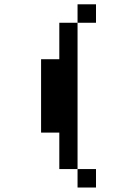

<svg xmlns="http://www.w3.org/2000/svg" viewBox="-20 -796 540 874"><path d="M167 -192.4V-526.4H250V-692.4H333V-776.4H417V-692.4H333V-26.4H250V-192.4ZM333 -26.4H417V57.6H333Z"/></svg>

Font: KH Dot Dougenzaka 12
Style: Regular
Weight: 400
Designer: Original version for X68000 by Keitarou Hiraki (http://hp.vector.co.jp/authors/VA000874/) / TrueType conversion by Homem
Version: Version 1.00.20150527